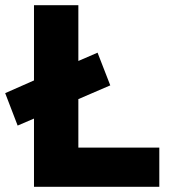

<svg xmlns="http://www.w3.org/2000/svg" viewBox="-25 -720 675 740"><path d="M106 0V-263L43 -236L-5 -361L106 -410V-700H277V-485L351 -517L400 -391L277 -338V-151H589V0Z"/></svg>

Font: Readex Pro
Style: Bold
Weight: 700
Designer: Bonnie Shaver-Troup, Thomas Jockin
Foundry: Lexend
Version: Version 1.203; ttfautohint (v1.8.3)